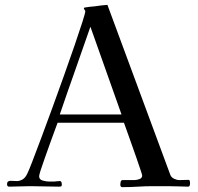

<svg xmlns="http://www.w3.org/2000/svg" viewBox="-20 -768 814 790"><path d="M480 -297Q448 -387 416 -477.5Q384 -568 352 -658Q321 -568 289 -478Q257 -388 226 -297ZM762 -15Q762 -9 760.5 -4.5Q759 0 753 0Q746 0 718.5 -1Q691 -2 671 -2Q640 -2 609.5 -2Q579 -2 548 0Q532 1 515.5 1.5Q499 2 483 2Q478 2 476.5 -1.5Q475 -5 475 -9L476 -17Q476 -20 478 -23.5Q480 -27 484 -27H533Q542 -27 553.5 -31Q565 -35 565 -46Q565 -49 558 -69.5Q551 -90 541 -119.5Q531 -149 520 -179Q509 -209 501 -232.5Q493 -256 490 -263H217Q214 -254 205 -230.5Q196 -207 185.5 -177Q175 -147 164.5 -118Q154 -89 147.5 -68.5Q141 -48 141 -43Q141 -29 156 -25Q171 -21 181 -21Q191 -21 199 -21Q207 -21 212 -22Q214 -22 219.5 -22.5Q225 -23 226 -23Q232 -23 233.5 -16Q235 -9 234 -5Q233 -1 229.5 -0.5Q226 0 222 0Q193 0 163 -1Q133 -2 104 -2Q82 -2 61 -1Q40 0 18 0Q9 0 9 -10Q9 -24 23 -24Q28 -24 35 -23.5Q42 -23 50 -23Q61 -23 72.5 -29.5Q84 -36 92 -53Q97 -62 112 -101Q127 -140 149 -198.5Q171 -257 195.5 -324.5Q220 -392 244 -459Q268 -526 287.5 -583Q307 -640 319 -677.5Q331 -715 331 -722Q331 -724 328 -727.5Q325 -731 325 -732Q325 -736 328 -737Q338 -739 349 -740Q360 -741 370 -742Q383 -744 396 -745.5Q409 -747 422 -748L681 -48Q685 -38 696.5 -32.5Q708 -27 718 -27Q727 -27 736.5 -27.5Q746 -28 756 -28Q760 -28 761 -23Q762 -18 762 -15Z"/></svg>

Font: Kaisei Decol
Style: Regular
Weight: 400
Designer: Font-Kai, 金井和夫
Foundry: KAZUO KANAI
Version: Version 5.003